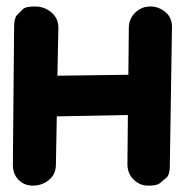

<svg xmlns="http://www.w3.org/2000/svg" viewBox="-20 -558 600 604"><path d="M91.8 -537.6Q61 -538.1 52 -529.1Q43 -520 33.9 -511Q24.9 -502 24.4 -474.6L20.5 -39.6Q20.5 -11.7 36.6 5.9Q54.2 24.9 80.1 25.9Q109.9 26.9 131.8 9.8Q155.3 -7.8 155.8 -38.6L158.7 -191.9L382.3 -196.3L380.9 -43Q380.4 -13.2 399.4 5.9Q418 24.9 442.9 25.9Q472.2 26.9 482.7 18.3Q493.2 9.8 503.4 1.2Q513.7 -7.3 514.2 -35.2L521 -472.2Q521.5 -501.5 502 -518.6Q481 -537.1 454.6 -537.6Q427.2 -538.1 407.2 -520Q385.7 -500.5 385.3 -471.2L383.8 -322.8L160.6 -319.8L163.6 -468.8Q164.6 -499 142.1 -518.6Q120.6 -537.1 91.8 -537.6Z"/></svg>

Font: Comic Relief
Style: Bold
Weight: 700
Designer: Jeff Davis
Foundry: Loudifier
Version: Version 1.200; ttfautohint (v1.8.4.7-5d5b)